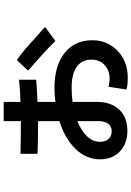

<svg xmlns="http://www.w3.org/2000/svg" viewBox="144 -811 712 1040"><g transform="rotate(-90 500.0 -291.0)"><path d="M187 -444V-536Q222 -535 268 -534.5Q314 -534 364 -534V-627H468V-536Q502 -537 533 -539Q564 -541 588 -544V-451Q565 -449 534.5 -447Q504 -445 468 -444V-347Q506 -352 545 -352Q662 -352 732 -298Q802 -244 802 -147Q802 -92 775.5 -48.5Q749 -5 703.5 20Q658 45 599 45Q586 45 569 44Q552 43 535 38L550 -59Q577 -53 592 -53Q639 -53 668 -80.5Q697 -108 697 -151Q697 -204 658 -231.5Q619 -259 545 -259Q506 -259 468 -254V-122Q468 -46 426.5 -1.5Q385 43 311 43Q243 43 200 2.5Q157 -38 157 -105Q157 -180 213.5 -238Q270 -296 364 -325V-441Q316 -441 270 -441.5Q224 -442 187 -444ZM798 -347Q777 -369 747.5 -396.5Q718 -424 688.5 -450Q659 -476 637 -495L695 -556Q724 -536 757 -507.5Q790 -479 820.5 -451Q851 -423 874 -403ZM252 -109Q251 -77 267 -59.5Q283 -42 308 -42Q337 -42 350.5 -62Q364 -82 364 -113V-228Q314 -208 283.5 -177.5Q253 -147 252 -109Z"/></g></svg>

Font: Murecho Medium
Style: Regular
Weight: 500
Designer: Neil Summerour
Foundry: Positype
Version: Version 1.010; ttfautohint (v1.8.3)